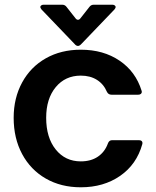

<svg xmlns="http://www.w3.org/2000/svg" viewBox="-20 -784 661 815"><path d="M38 -284Q38 -368 74 -434Q110 -500 174.5 -536.5Q239 -573 323 -573Q419 -573 487.5 -526.5Q556 -480 581 -399Q582 -397 582 -394Q582 -389 578 -385.5Q574 -382 567 -382H453Q440 -382 434 -394Q420 -427 391.5 -445Q363 -463 323 -463Q257 -463 216.5 -414Q176 -365 176 -284Q176 -200 216.5 -149.5Q257 -99 323 -99Q366 -99 395.5 -119Q425 -139 438 -175Q443 -189 456 -189H570Q578 -189 582 -184.5Q586 -180 584 -172Q560 -86 490 -37.5Q420 11 323 11Q239 11 174.5 -26Q110 -63 74 -130Q38 -197 38 -284ZM296 -598 156 -744Q151 -751 151 -754Q151 -758 155 -761Q159 -764 165 -764H244Q256 -764 263 -754L300 -707Q305 -700 311 -700Q317 -700 322 -707L359 -754Q366 -764 378 -764H457Q463 -764 467 -761Q471 -758 471 -754Q471 -751 466 -744L326 -598Q318 -589 311 -589Q303 -589 296 -598Z"/></svg>

Font: Open Sauce Two
Style: Bold
Weight: 700
Designer: Alfredo Marco Pradil
Foundry: Creative Sauce Fz LLC
Version: Version 1.477